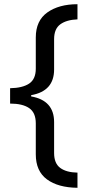

<svg xmlns="http://www.w3.org/2000/svg" viewBox="-20 -734 420 912"><path d="M348 158Q256 157 203 118Q150 79 150 -1V-148Q150 -199 118.5 -220.5Q87 -242 28 -242V-315Q87 -316 118.5 -337Q150 -358 150 -408V-556Q150 -636 205 -675Q260 -714 348 -714V-642Q296 -640 266.5 -618.5Q237 -597 237 -548V-404Q237 -301 128 -282V-276Q237 -257 237 -154V-7Q237 42 266 63.5Q295 85 348 86Z"/></svg>

Font: Apis
Style: Regular
Weight: 400
Designer: Monotype Design Team
Foundry: Monotype Imaging Inc.
Version: Version 2.000; build 0001